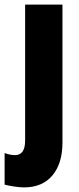

<svg xmlns="http://www.w3.org/2000/svg" viewBox="-58 -573 343 833"><path d="M46 240Q28 240 2 236Q-24 232 -38 228V91Q-14 100 7 100Q51 100 51 37V-553H213V45Q213 136 169.5 188Q126 240 46 240Z"/></svg>

Font: Noto Sans ExtraCondensed Black
Style: Regular
Weight: 900
Width: 2
Designer: Monotype Design Team
Foundry: Monotype Imaging Inc.
Version: Version 2.013; ttfautohint (v1.8.4.7-5d5b)